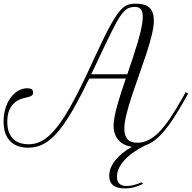

<svg xmlns="http://www.w3.org/2000/svg" viewBox="-20 -807 1077 1079"><path d="M166 -287.6Q166 -277.3 160.9 -272.2Q155.8 -267.1 147.2 -264.2Q138.7 -261.2 127.4 -259Q116.2 -256.8 104 -252.9Q93.8 -250 79.6 -242.4Q65.4 -234.9 52.2 -220.2Q39.1 -205.6 30 -181.9Q21 -158.2 21 -122.6Q21 -85.9 31 -61.8Q41 -37.6 57.6 -22.9Q74.2 -8.3 95.5 -2.2Q116.7 3.9 139.2 3.9Q164.6 3.9 187.5 -3.4Q210.4 -10.7 231.9 -25.4Q253.4 -40 274.4 -62.5Q295.4 -85 317.4 -115.2Q344.2 -152.8 369.9 -198Q395.5 -243.2 420.4 -292.2Q445.3 -341.3 469 -392.1Q492.7 -442.9 515.4 -491.7Q538.1 -540.5 559.8 -585.4Q581.5 -630.4 602.1 -667.5Q623.5 -706.1 640.9 -729.7Q658.2 -753.4 674.1 -765.9Q689.9 -778.3 706.1 -782.5Q722.2 -786.6 741.2 -786.6Q795.9 -786.6 820.3 -763.2Q844.7 -739.7 844.7 -693.4Q844.7 -657.7 832.5 -608.4Q820.3 -559.1 801.8 -502.7Q783.2 -446.3 761.7 -386.5Q740.2 -326.7 721.7 -270.5Q703.1 -214.4 690.9 -165.8Q678.7 -117.2 678.7 -83Q678.7 -45.9 695.8 -25.4Q712.9 -4.9 752.4 -4.9Q784.7 -4.9 814.7 -20Q844.7 -35.2 874.3 -65.2Q903.8 -95.2 934.3 -140.1Q964.8 -185.1 998.5 -244.6L1023.9 -289.6L1037.1 -280.3L1011.7 -235.4Q982.4 -183.6 955.6 -142.6Q928.7 -101.6 902.8 -70.8Q877 -40 850.8 -19.8Q824.7 0.5 796.4 9.8Q717.8 49.3 677.5 95Q637.2 140.6 637.2 186.5Q637.2 238.3 692.4 238.3Q710.4 238.3 730.7 233.2Q751 228 777.3 217.3L783.2 226.6Q753.9 240.2 731 246.1Q708 252 682.6 252Q593.8 252 593.8 181.2Q593.8 136.7 627.2 94.7Q660.6 52.7 721.7 17.6Q696.3 14.6 677 4.4Q657.7 -5.9 644.5 -21.5Q631.3 -37.1 624.8 -57.1Q618.2 -77.1 618.2 -100.1Q618.2 -121.6 623.8 -150.9Q629.4 -180.2 638.9 -214.6Q648.4 -249 660.9 -287.4Q673.3 -325.7 687 -365.7H481.4Q463.4 -328.1 444.6 -291.5Q425.8 -254.9 407 -220.7Q388.2 -186.5 369.4 -156Q350.6 -125.5 332.5 -100.6Q308.6 -67.4 285.4 -44.2Q262.2 -21 238.3 -5.9Q214.4 9.3 189.5 16.1Q164.6 22.9 137.7 22.9Q72.3 22.9 36.1 -14.9Q0 -52.7 0 -124.5Q0 -163.1 10.3 -197Q20.5 -231 38.6 -256.3Q56.6 -281.7 81.1 -296.4Q105.5 -311 133.8 -311Q147.9 -311 157 -306.2Q166 -301.3 166 -287.6ZM624 -661.6Q610.8 -636.7 595.5 -605.5Q580.1 -574.2 563.5 -539.1Q546.9 -503.9 529.1 -466.1Q511.2 -428.2 492.7 -389.6H695.3Q711.4 -436.5 726.8 -482.9Q742.2 -529.3 754.6 -571.5Q767.1 -613.8 774.7 -650.1Q782.2 -686.5 782.2 -712.9Q782.2 -730 778.8 -740.7Q775.4 -751.5 769.3 -757.6Q763.2 -763.7 754.6 -765.9Q746.1 -768.1 735.8 -768.1Q719.7 -768.1 706.3 -763.2Q692.9 -758.3 680.2 -746.1Q667.5 -733.9 653.8 -713.4Q640.1 -692.9 624 -661.6Z"/></svg>

Font: Petit Formal Script
Style: Regular
Weight: 400
Version: Version 1.001; ttfautohint (v0.8) -G 200 -r 50